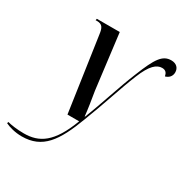

<svg xmlns="http://www.w3.org/2000/svg" viewBox="-291 -683 1011 1052"><g transform="rotate(30 214.5 -157.5)"><path d="M-10 228C121 228 180 142 243 -26C292 -151 328 -270 368 -368C403 -455 436 -482 470 -482C493 -482 502 -469 506 -449C528 -455 544 -471 544 -496C544 -523 526 -543 493 -543C438 -543 410 -501 361 -378C318 -274 280 -147 237 -39H235C232 -71 221 -145 213 -190L170 -536H25L23 -526H32C66 -526 75 -508 80 -469L148 -1H222C160 164 89 208 -8 208C-51 208 -91 202 -112 196L-115 205C-93 216 -53 228 -10 228Z"/></g></svg>

Font: Noto Serif Display Condensed Medium
Style: Italic
Weight: 500
Width: 3
Italic angle: -12°
Designer: Monotype Design Team
Foundry: Monotype Imaging Inc.
Version: Version 2.009